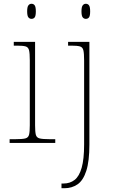

<svg xmlns="http://www.w3.org/2000/svg" viewBox="-20 -758 604 1018"><path d="M31 0V-20H61Q98 -20 114 -24Q130 -28 134 -43.5Q138 -59 138 -94V-438Q138 -475 134 -491.5Q130 -508 115.5 -512Q101 -516 71 -516H53V-536H166V-94Q166 -59 170 -43.5Q174 -28 190.5 -24Q207 -20 243 -20H273V0ZM147 -658Q137 -658 130.5 -666Q124 -674 124 -698Q124 -721 130.5 -729.5Q137 -738 147 -738Q158 -738 164 -729.5Q170 -721 170 -698Q170 -674 164 -666Q158 -658 147 -658ZM306 240V215H317Q351 215 375.5 196Q400 177 413 131.5Q426 86 426 8V-438Q426 -475 422 -491.5Q418 -508 403.5 -512Q389 -516 359 -516H341V-536H454V8Q454 97 437.5 148Q421 199 391 219.5Q361 240 322 240ZM435 -658Q425 -658 418.5 -666Q412 -674 412 -698Q412 -721 418.5 -729.5Q425 -738 435 -738Q446 -738 452 -729.5Q458 -721 458 -698Q458 -674 452 -666Q446 -658 435 -658Z"/></svg>

Font: Noto Serif Tibetan Thin
Style: Regular
Weight: 250
Version: Version 2.103